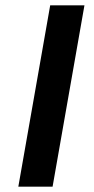

<svg xmlns="http://www.w3.org/2000/svg" viewBox="-20 -703 353 723"><path d="M169 -683H298L178 0H49Z"/></svg>

Font: Fahkwang SemiBold
Style: Italic
Weight: 600
Italic angle: -10°
Version: Version 1.000; ttfautohint (v1.6)